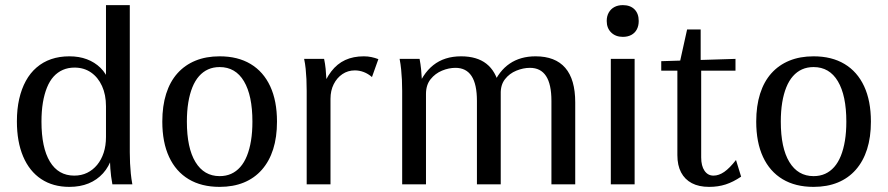

<svg xmlns="http://www.w3.org/2000/svg" viewBox="-20 -720 3468 750"><path d="M251 10Q187 10 141 -20.5Q95 -51 70.5 -108.5Q46 -166 46 -246Q46 -294 55 -333.5Q64 -373 81 -404Q98 -435 123 -456.5Q148 -478 180 -489Q212 -500 251 -500Q289 -500 319.5 -488.5Q350 -477 372.5 -455Q395 -433 407 -400L394 -390V-700H487V-125Q487 -103 488 -82.5Q489 -62 491 -42Q493 -22 497 0H419Q416 -16 414 -31.5Q412 -47 411 -62Q410 -77 409.5 -92.5Q409 -108 409 -125L418 -107Q406 -69 382.5 -43Q359 -17 326 -3.5Q293 10 251 10ZM270 -34Q298 -34 320.5 -45Q343 -56 359.5 -76Q376 -96 385 -123.5Q394 -151 394 -185V-305Q394 -350 378.5 -384Q363 -418 335.5 -437Q308 -456 271 -456Q246 -456 225.5 -447Q205 -438 189.5 -421Q174 -404 163.5 -378Q153 -352 147.5 -319Q142 -286 142 -245Q142 -143 175 -88.5Q208 -34 270 -34Z M838 10Q767 10 717 -20Q667 -50 640.5 -107Q614 -164 614 -245Q614 -306 629 -353.5Q644 -401 673 -433.5Q702 -466 743.5 -483Q785 -500 838 -500Q909 -500 959 -470Q1009 -440 1035.5 -383Q1062 -326 1062 -245Q1062 -184 1047 -137Q1032 -90 1003 -57Q974 -24 932.5 -7Q891 10 838 10ZM838 -32Q863 -32 883 -41Q903 -50 918.5 -67.5Q934 -85 944.5 -111Q955 -137 960.5 -170.5Q966 -204 966 -245Q966 -347 933 -402.5Q900 -458 838 -458Q813 -458 793 -449Q773 -440 757.5 -422.5Q742 -405 731.5 -379Q721 -353 715.5 -319.5Q710 -286 710 -245Q710 -142 743.5 -87Q777 -32 838 -32Z M1178 0V-365Q1178 -390 1177 -411Q1176 -432 1174 -451.5Q1172 -471 1168 -490H1246Q1250 -471 1252 -451.5Q1254 -432 1255 -411Q1256 -390 1256 -365L1234 -364Q1251 -411 1274 -441Q1297 -471 1328.5 -485.5Q1360 -500 1401 -500Q1417 -500 1431 -497Q1445 -494 1458 -489L1433 -419Q1418 -432 1401 -438.5Q1384 -445 1366 -445Q1339 -445 1317.5 -430.5Q1296 -416 1283.5 -391Q1271 -366 1271 -334V0Z M1551 0V-365Q1551 -388 1550 -408Q1549 -428 1547 -448.5Q1545 -469 1541 -490H1619Q1623 -469 1625 -448.5Q1627 -428 1628 -408Q1629 -388 1629 -365L1606 -363Q1629 -431 1672.5 -465.5Q1716 -500 1781 -500Q1843 -500 1880 -471Q1917 -442 1930 -384L1905 -386Q1929 -443 1971 -471.5Q2013 -500 2072 -500Q2149 -500 2188 -455Q2227 -410 2227 -320V0H2134V-326Q2134 -391 2113 -423Q2092 -455 2050 -455Q2024 -455 1997 -444Q1970 -433 1952.5 -410.5Q1935 -388 1936 -353V0H1843V-326Q1843 -391 1822 -423Q1801 -455 1759 -455Q1733 -455 1706.5 -444Q1680 -433 1662 -410.5Q1644 -388 1644 -353V0Z M2366 0V-490H2459V0ZM2413 -576Q2385 -576 2367.5 -593Q2350 -610 2350 -638Q2350 -657 2358 -671Q2366 -685 2380 -692.5Q2394 -700 2413 -700Q2442 -700 2458.5 -683.5Q2475 -667 2475 -638Q2475 -619 2467.5 -605Q2460 -591 2446 -583.5Q2432 -576 2413 -576Z M2750 10Q2710 10 2682.5 -4.5Q2655 -19 2640.5 -46.5Q2626 -74 2626 -114V-444H2563V-481L2853 -490V-444H2719V-105Q2719 -72 2732 -53Q2745 -34 2767 -34Q2788 -34 2809 -48.5Q2830 -63 2855 -95L2875 -30Q2844 -9 2814.5 0.5Q2785 10 2750 10ZM2635 -474 2664 -605H2717V-474Z M3158 10Q3087 10 3037 -20Q2987 -50 2960.5 -107Q2934 -164 2934 -245Q2934 -306 2949 -353.5Q2964 -401 2993 -433.5Q3022 -466 3063.5 -483Q3105 -500 3158 -500Q3229 -500 3279 -470Q3329 -440 3355.5 -383Q3382 -326 3382 -245Q3382 -184 3367 -137Q3352 -90 3323 -57Q3294 -24 3252.5 -7Q3211 10 3158 10ZM3158 -32Q3183 -32 3203 -41Q3223 -50 3238.5 -67.5Q3254 -85 3264.5 -111Q3275 -137 3280.5 -170.5Q3286 -204 3286 -245Q3286 -347 3253 -402.5Q3220 -458 3158 -458Q3133 -458 3113 -449Q3093 -440 3077.5 -422.5Q3062 -405 3051.5 -379Q3041 -353 3035.5 -319.5Q3030 -286 3030 -245Q3030 -142 3063.5 -87Q3097 -32 3158 -32Z"/></svg>

Font: Sutasoma
Style: Regular
Weight: 400
Designer: Izhar Fathurrohim, Akbar Rohmanto, Arusyal Khofiqoini
Foundry: Kiwari Kolektiv
Version: Version 1.102